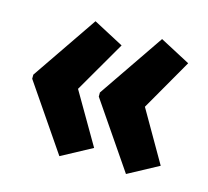

<svg xmlns="http://www.w3.org/2000/svg" viewBox="-75 -594 689 635"><g transform="rotate(15 269.5 -277.0)"><path d="M25 -284 178 -508 282 -453 180 -277 282 -102 178 -46 25 -270ZM253 -284 406 -508 510 -453 409 -277 510 -102 406 -46 253 -270Z"/></g></svg>

Font: Noto Sans Thai ExtCond ExtBd
Style: Regular
Weight: 800
Width: 2
Designer: Monotype Design Team
Foundry: Monotype Imaging Inc.
Version: Version 2.002; ttfautohint (v1.8.4.7-5d5b)